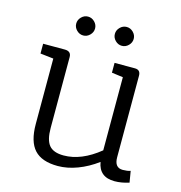

<svg xmlns="http://www.w3.org/2000/svg" viewBox="-113 -868 928 984"><g transform="rotate(15 350.5 -376.0)"><path d="M281 14Q196 14 156.5 -29Q117 -72 117 -165V-512L47 -520V-572H162Q196 -572 196 -541V-165Q196 -101 219 -73.5Q242 -46 296 -46Q390 -46 486 -124V-512L426 -520V-572H534Q564 -572 564 -541V-108Q564 -53 608 -53Q619 -53 630.5 -54.5Q642 -56 649 -59L659 1Q619 14 582 14Q501 14 488 -63Q438 -26 384.5 -6Q331 14 281 14ZM439 -666Q419 -666 404 -681Q389 -696 389 -716Q389 -736 404 -751Q419 -766 439 -766Q459 -766 474 -751Q489 -736 489 -716Q489 -696 474 -681Q459 -666 439 -666ZM234 -666Q214 -666 199 -681Q184 -696 184 -716Q184 -736 199 -751Q214 -766 234 -766Q254 -766 269 -751Q284 -736 284 -716Q284 -696 269 -681Q254 -666 234 -666Z"/></g></svg>

Font: Fauna One
Style: Regular
Weight: 400
Designer: Eduardo Rodriguez Tunni
Foundry: Eduardo Rodriguez Tunni
Version: Version 2.001; ttfautohint (v1.8.4.7-5d5b);gftools[0.9.23]